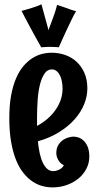

<svg xmlns="http://www.w3.org/2000/svg" viewBox="-20 -812 441 866"><path d="M382.8 -105Q382.8 -76.2 369.6 -50.8Q356.4 -25.4 334 -6.8Q311.5 11.7 281.2 22.5Q251 33.2 216.8 33.2Q193.8 33.2 170.4 26.9Q147 20.5 125.5 5.9Q104 -8.8 85 -32.7Q65.9 -56.6 52 -91.3Q38.1 -126 30 -172.6Q22 -219.2 22 -279.8Q22 -336.9 30 -380.9Q38.1 -424.8 52 -457.5Q65.9 -490.2 84.5 -512.5Q103 -534.7 124.3 -548.6Q145.5 -562.5 168.2 -568.4Q190.9 -574.2 212.9 -574.2Q245.6 -574.2 274.9 -563.7Q304.2 -553.2 326.2 -532.7Q348.1 -512.2 361.1 -482.2Q374 -452.1 374 -413.1Q374 -377.9 359.6 -342Q345.2 -306.2 316.9 -274.2Q288.6 -242.2 246.8 -216.1Q205.1 -189.9 150.9 -174.8Q153.8 -144.5 159.4 -119.6Q165 -94.7 173.6 -77.1Q182.1 -59.6 193.6 -49.8Q205.1 -40 220.2 -40Q230 -40.5 238.8 -43.5Q246.6 -45.9 254.6 -51.3Q262.7 -56.6 268.1 -66.9Q255.4 -72.8 248.5 -82Q241.7 -91.3 238.3 -99.6Q234.4 -109.4 233.9 -120.1Q233.9 -143.6 243.2 -158.2Q252.4 -172.9 265.1 -181.2Q277.8 -189.5 291 -192.6Q304.2 -195.8 312 -195.8Q320.3 -195.8 332.3 -192.4Q344.2 -189 355.5 -179.2Q366.7 -169.4 374.8 -151.6Q382.8 -133.8 382.8 -105ZM262.2 -412.1Q262.2 -429.7 259 -445.6Q255.9 -461.4 249.8 -473.1Q243.7 -484.9 234.6 -491.9Q225.6 -499 213.9 -499Q193.8 -499 181.2 -480.7Q168.5 -462.4 160.6 -432.1Q152.8 -401.9 149.9 -362.3Q147 -322.8 147 -279.8V-244.1Q171.9 -257.3 193.1 -275.4Q214.4 -293.5 229.7 -315.2Q245.1 -336.9 253.7 -361.3Q262.2 -385.7 262.2 -412.1ZM323.2 -761.7Q318.4 -753.9 312.5 -742.7Q306.6 -731.4 300.5 -718.5Q294.4 -705.6 287.8 -691.7Q281.2 -677.7 274.9 -664.6Q260.3 -633.3 245.1 -598.6Q240.2 -599.1 233.9 -599.6Q228.5 -600.1 220.9 -600.3Q213.4 -600.6 205.1 -600.6Q196.3 -600.6 186.5 -600.1Q176.8 -599.6 166 -598.6Q149.9 -627.4 133.8 -656.2Q120.1 -681.2 105 -709.5Q89.8 -737.8 77.1 -762.7Q89.8 -766.1 101.1 -769.5Q112.3 -772.9 123 -776.1Q133.8 -779.3 144.5 -783.2Q155.3 -787.1 167 -792.5Q170.4 -779.8 175.8 -760Q181.2 -740.2 186.5 -721.2Q192.4 -698.7 199.2 -674.8Q199.2 -678.2 203.6 -689.9Q208 -701.7 214.1 -717.5Q220.2 -733.4 226.6 -752.2Q232.9 -771 237.3 -789.6Q248.5 -786.6 258.1 -783.2Q267.6 -779.8 277.6 -776.4Q287.6 -772.9 298.3 -769Q309.1 -765.1 323.2 -761.7Z"/></svg>

Font: Rum Raisin
Style: Regular
Weight: 400
Designer: Astigmatic (AOETI)
Foundry: Astigmatic (AOETI)
Version: Version 1.000